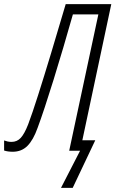

<svg xmlns="http://www.w3.org/2000/svg" viewBox="-87 -734 562 935"><path d="M210 181 303 0H250L392 -664H268Q245 -583 221 -501.5Q197 -420 174 -346Q151 -272 131 -211.5Q111 -151 96 -111Q75 -52 46.5 -23.5Q18 5 -25 5Q-49 5 -67 -1V-50Q-59 -47 -50 -45Q-41 -43 -31 -43Q-4 -43 14 -62.5Q32 -82 50 -128Q70 -181 98.5 -270.5Q127 -360 161.5 -474Q196 -588 233 -714H455L314 -51H377L267 181Z"/></svg>

Font: Noto Sans ExtraCondensed Light
Style: Italic
Weight: 300
Width: 2
Italic angle: -12°
Designer: Monotype Design Team
Foundry: Monotype Imaging Inc.
Version: Version 2.013; ttfautohint (v1.8.4.7-5d5b)